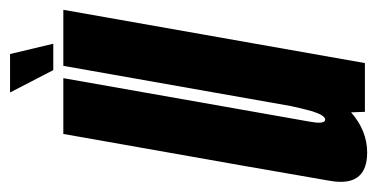

<svg xmlns="http://www.w3.org/2000/svg" viewBox="-232 -542 750 382"><g transform="rotate(-90 143.0 -351.0)"><path d="M111.5 0 110.5 -27.5Q74 4.5 30.5 4.5Q-1.5 4.5 -16 -11.5Q-33 -30 -25.5 -71Q-12.5 -147 4.5 -243.5L67.5 -600H178.5L115.5 -243Q97.5 -141 92 -110Q87 -83 94 -79.5Q95 -79 96 -79Q104.5 -79 112.5 -104.5Q117.5 -122 123 -147.5L203 -600H314.5L208.5 0ZM194.5 -620 150 -706H226.5L247 -620Z"/></g></svg>

Font: Anybody UltraCondensed SemiBold
Style: Italic
Weight: 600
Width: 1
Italic angle: -10°
Designer: Tyler Finck
Foundry: Etcetera Type Company
Version: Version 1.010; ttfautohint (v1.8.3) -l 8 -r 50 -G 200 -x 14 